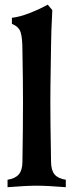

<svg xmlns="http://www.w3.org/2000/svg" viewBox="-20 -797 318 819"><path d="M194.8 -361.3Q194.3 -304.7 197.8 -105.5Q198.2 -70.3 213.1 -52.7Q228 -35.2 260.7 -30.3V1.5Q181.6 -4.9 136.7 -4.9Q91.3 -4.9 12.2 1.5V-30.3Q44.4 -35.2 59.8 -52.7Q75.2 -70.3 75.7 -105.5Q78.1 -257.8 78.1 -361.3Q78.1 -451.2 75.7 -580.6Q75.7 -635.7 67.9 -659.7Q60.1 -683.6 30.8 -695.3V-721.2Q63.5 -724.6 106.2 -741.2Q148.9 -757.8 183.6 -777.3L203.1 -753.9Q197.8 -650.9 197.8 -604Q197.8 -585.9 196.3 -504.9Q194.8 -423.8 194.8 -361.3Z"/></svg>

Font: Flanker
Style: Bold
Weight: 700
Designer: Flanker
Foundry: Flanker
Version: Version 2.021